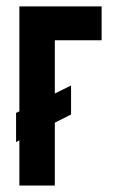

<svg xmlns="http://www.w3.org/2000/svg" viewBox="-20 -575 350 595"><path d="M40 -555.2H294.9V-450.2H149.9V-285.2L200.2 -310.1V-220.2L149.9 -194.8V0H40V-140.1L29.8 -134.8V-225.1L40 -230Z"/></svg>

Font: Horta
Style: Regular
Weight: 600
Width: 3
Version: Version 0.11